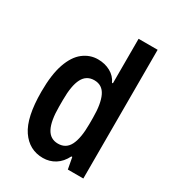

<svg xmlns="http://www.w3.org/2000/svg" viewBox="-179 -823 843 934"><g transform="rotate(30 243.0 -355.5)"><path d="M208 12Q131 12 86 -54Q41 -120 41 -264Q41 -360 62 -420.5Q83 -481 120 -509.5Q157 -538 202 -538Q241 -538 272 -521Q303 -504 317 -473H322V-723H429V0H342L330 -64H325Q306 -26 275.5 -7Q245 12 208 12ZM237 -85Q282 -85 302 -125.5Q322 -166 322 -244V-279Q322 -358 302 -399.5Q282 -441 237 -441Q193 -441 172.5 -401.5Q152 -362 152 -282V-244Q152 -164 172.5 -124.5Q193 -85 237 -85Z"/></g></svg>

Font: Archivo Narrow SemiBold
Style: Regular
Weight: 600
Designer: Hector Gatti
Foundry: Omnibus-Type
Version: Version 3.002